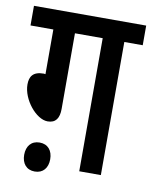

<svg xmlns="http://www.w3.org/2000/svg" viewBox="-76 -680 610 770"><g transform="rotate(10 228.5 -295.0)"><path d="M181 -542H294V0H382V-542H457V-622H0V-542H93V-360L86 -361C42 -361 29 -339 29 -307C29 -246 87 -175 134 -175C167 -175 181 -196 181 -234ZM65 -27C65 8 84 32 118 32C152 32 171 8 171 -27C171 -62 152 -86 118 -86C84 -86 65 -62 65 -27Z"/></g></svg>

Font: Noto Sans Devanagari ExtraCondensed Medium
Style: Regular
Weight: 500
Width: 2
Designer: Jelle Bosma - Monotype Design Team
Foundry: Monotype Imaging Inc.
Version: Version 2.004